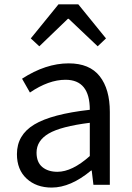

<svg xmlns="http://www.w3.org/2000/svg" viewBox="-20 -847 603 880"><path d="M216.8 12.7Q146.5 12.7 102.1 -28.3Q57.6 -69.3 57.6 -140.6Q57.6 -228.5 137.2 -276.4Q216.8 -324.2 391.6 -343.8Q391.6 -481.4 280.3 -481.4Q203.1 -481.4 117.2 -422.9L81.1 -486.3Q189.5 -556.6 294.9 -556.6Q390.6 -556.6 437 -497.6Q483.4 -438.5 483.4 -334V0H408.2L400.4 -65.4H397.5Q303.7 12.7 216.8 12.7ZM243.2 -59.6Q310.5 -59.6 391.6 -131.8V-284.2Q258.8 -267.6 203.1 -234.9Q147.5 -202.1 147.5 -147.5Q147.5 -103.5 173.8 -81.5Q200.2 -59.6 243.2 -59.6ZM121.1 -670.9 248 -827.1H338.9L465.8 -670.9L427.7 -634.8L294.9 -760.7H291L160.2 -634.8Z"/></svg>

Font: Gen Shin Gothic Regular
Style: Regular
Weight: 400
Designer: [Source Han Sans]
Ryoko NISHIZUKA  (kana & ideographs); Paul D. Hunt (Latin, Greek & Cyrillic); Wenlong ZHANG  (bopomofo
Version: Version 1.002.20150607